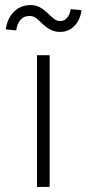

<svg xmlns="http://www.w3.org/2000/svg" viewBox="-20 -738 344 758"><path d="M126 0V-520H176V0ZM217 -612Q196 -612 178 -621.5Q160 -631 136 -655Q126 -665 117 -670Q108 -675 96 -675Q75 -675 61.5 -660.5Q48 -646 44 -618L3 -622Q8 -664 34.5 -691Q61 -718 101 -718Q120 -718 136 -710Q152 -702 176 -679Q186 -669 195.5 -662Q205 -655 219 -655Q235 -655 246 -669Q257 -683 259 -702L302 -698Q299 -674 288 -654.5Q277 -635 259 -623.5Q241 -612 217 -612Z"/></svg>

Font: Lexend Exa ExtraLight
Style: Regular
Weight: 250
Designer: Bonnie Shaver-Troup, Thomas Jockin
Foundry: Lexend
Version: Version 1.007